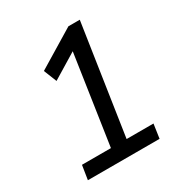

<svg xmlns="http://www.w3.org/2000/svg" viewBox="-168 -842 913 965"><g transform="rotate(-30 288.0 -359.5)"><path d="M64 0 77 -82H245L328 -639L377 -633L177 -511L147 -586L366 -719H432L336 -82H492L480 0Z"/></g></svg>

Font: Nunitoga
Style: Medium Italic
Weight: 500
Italic angle: -9°
Designer: Vernon Adams
Foundry: Vernon Adams
Version: Version 1.0